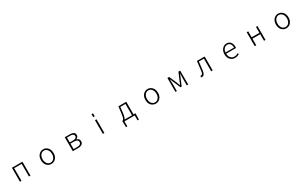

<svg xmlns="http://www.w3.org/2000/svg" viewBox="474 -3465 10051 6370"><g transform="rotate(-30 5500.0 -280.5)"><path d="M298.8 0V-533.2H701.2V0H643.6V-484.4H357.4V0Z M1258.8 -265.6Q1258.8 -394.5 1329.1 -470.7Q1399.4 -546.9 1500 -546.9Q1600.6 -546.9 1670.9 -470.7Q1741.2 -394.5 1741.2 -265.6Q1741.2 -137.7 1671.4 -62.5Q1601.6 12.7 1500 12.7Q1398.4 12.7 1328.6 -62.5Q1258.8 -137.7 1258.8 -265.6ZM1680.7 -265.6Q1680.7 -367.2 1629.4 -431.6Q1578.1 -496.1 1500 -496.1Q1421.9 -496.1 1371.1 -431.6Q1320.3 -367.2 1320.3 -265.6Q1320.3 -164.1 1371.1 -100.6Q1421.9 -37.1 1500 -37.1Q1578.1 -37.1 1629.4 -101.1Q1680.7 -165 1680.7 -265.6Z M2323.2 0V-533.2H2518.6Q2707 -533.2 2707 -401.4Q2707 -312.5 2617.2 -285.2V-281.2Q2665 -270.5 2697.3 -238.8Q2729.5 -207 2729.5 -152.3Q2729.5 -77.1 2674.8 -38.6Q2620.1 0 2524.4 0ZM2381.8 -302.7H2500Q2646.5 -302.7 2646.5 -396.5Q2646.5 -488.3 2508.8 -488.3H2381.8ZM2381.8 -45.9H2514.6Q2670.9 -45.9 2670.9 -155.3Q2670.9 -204.1 2628.9 -230.5Q2586.9 -256.8 2506.8 -256.8H2381.8Z M3474.6 -639.6V-751H3533.2V-639.6ZM3474.6 1V-522.5H3533.2V1Z M4423.8 -484.4 4399.4 -277.3Q4381.8 -109.4 4335.9 -49.8H4620.1V-484.4ZM4678.7 -49.8H4752V-14.6L4746.1 190.4H4695.3V0H4301.8V190.4H4251L4245.1 -14.6V-49.8H4266.6Q4293.9 -63.5 4312.5 -111.8Q4331.1 -160.2 4347.7 -286.1L4377.9 -533.2H4678.7Z M5258.8 -265.6Q5258.8 -394.5 5329.1 -470.7Q5399.4 -546.9 5500 -546.9Q5600.6 -546.9 5670.9 -470.7Q5741.2 -394.5 5741.2 -265.6Q5741.2 -137.7 5671.4 -62.5Q5601.6 12.7 5500 12.7Q5398.4 12.7 5328.6 -62.5Q5258.8 -137.7 5258.8 -265.6ZM5680.7 -265.6Q5680.7 -367.2 5629.4 -431.6Q5578.1 -496.1 5500 -496.1Q5421.9 -496.1 5371.1 -431.6Q5320.3 -367.2 5320.3 -265.6Q5320.3 -164.1 5371.1 -100.6Q5421.9 -37.1 5500 -37.1Q5578.1 -37.1 5629.4 -101.1Q5680.7 -165 5680.7 -265.6Z M6255.9 0V-533.2H6323.2L6446.3 -252Q6453.1 -234.4 6471.2 -188.5Q6489.3 -142.6 6498 -117.2H6502.9Q6552.7 -237.3 6557.6 -252L6677.7 -533.2H6745.1V0H6690.4V-288.1Q6690.4 -327.1 6697.3 -450.2H6693.4Q6684.6 -426.8 6666 -384.3Q6647.5 -341.8 6644.5 -335L6524.4 -51.8H6477.5L6356.4 -335Q6314.5 -435.5 6308.6 -450.2H6303.7Q6310.5 -327.1 6310.5 -288.1V0Z M7271.5 12.7Q7247.1 12.7 7229.5 5.9L7243.2 -48.8Q7256.8 -44.9 7265.6 -44.9Q7329.1 -44.9 7343.8 -173.8Q7350.6 -234.4 7365.2 -353.5Q7379.9 -472.7 7386.7 -533.2H7682.6V0H7625V-484.4H7432.6Q7425.8 -419.9 7411.1 -299.3Q7396.5 -178.7 7394.5 -161.1Q7374 12.7 7271.5 12.7Z M8535.2 12.7Q8428.7 12.7 8357.9 -63Q8287.1 -138.7 8287.1 -265.6Q8287.1 -390.6 8356.9 -468.8Q8426.8 -546.9 8521.5 -546.9Q8618.2 -546.9 8672.9 -481.4Q8727.5 -416 8727.5 -298.8Q8727.5 -275.4 8724.6 -256.8H8346.7Q8348.6 -158.2 8401.9 -97.2Q8455.1 -36.1 8541 -36.1Q8619.1 -36.1 8683.6 -82L8705.1 -39.1Q8624 12.7 8535.2 12.7ZM8346.7 -302.7H8674.8Q8674.8 -397.5 8634.3 -447.3Q8593.8 -497.1 8522.5 -497.1Q8455.1 -497.1 8404.8 -444.3Q8354.5 -391.6 8346.7 -302.7Z M9293 0V-533.2H9351.6V-305.7H9648.4V-533.2H9706.1V0H9648.4V-252.9H9351.6V0Z M10258.8 -265.6Q10258.8 -394.5 10329.1 -470.7Q10399.4 -546.9 10500 -546.9Q10600.6 -546.9 10670.9 -470.7Q10741.2 -394.5 10741.2 -265.6Q10741.2 -137.7 10671.4 -62.5Q10601.6 12.7 10500 12.7Q10398.4 12.7 10328.6 -62.5Q10258.8 -137.7 10258.8 -265.6ZM10680.7 -265.6Q10680.7 -367.2 10629.4 -431.6Q10578.1 -496.1 10500 -496.1Q10421.9 -496.1 10371.1 -431.6Q10320.3 -367.2 10320.3 -265.6Q10320.3 -164.1 10371.1 -100.6Q10421.9 -37.1 10500 -37.1Q10578.1 -37.1 10629.4 -101.1Q10680.7 -165 10680.7 -265.6Z"/></g></svg>

Font: GenEi Gothic M Light
Style: Regular
Weight: 300
Designer: o_tamon (Modified); [Source Han Sans]
Ryoko NISHIZUKA  (kana & ideographs); Paul D. Hunt (Latin, Greek & Cyrillic); Wenl
Version: Version 1.1a;Original Version 1.004